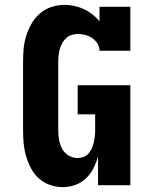

<svg xmlns="http://www.w3.org/2000/svg" viewBox="-20 -763 640 791"><path d="M238 8Q212 8 186 -1Q160 -10 140 -28Q120 -46 107.5 -70Q95 -94 87.5 -119.5Q80 -145 77.5 -172Q75 -199 75 -226V-509Q75 -536 77.5 -563.5Q80 -591 88.5 -617Q97 -643 110.5 -666.5Q124 -690 145 -708Q166 -726 192.5 -734.5Q219 -743 246 -743Q266 -743 286.5 -738.5Q307 -734 325.5 -725.5Q344 -717 360.5 -704Q377 -691 390 -675V-735H517V-554H390Q390 -570 381.5 -583.5Q373 -597 360 -606Q347 -615 331.5 -619Q316 -623 301 -623Q288 -623 275 -619Q262 -615 252.5 -606Q243 -597 236.5 -585.5Q230 -574 226.5 -561.5Q223 -549 221.5 -535.5Q220 -522 220 -509V-226Q220 -206 223.5 -186.5Q227 -167 236 -150Q245 -133 262.5 -122.5Q280 -112 299 -112Q312 -112 324 -116.5Q336 -121 344.5 -130.5Q353 -140 358 -151.5Q363 -163 366 -175.5Q369 -188 370.5 -200.5Q372 -213 372 -226V-292H300V-412H517V0H384V-119Q377 -94 365 -70Q353 -46 334 -28Q315 -10 290 -1Q265 8 238 8Z"/></svg>

Font: Iosevka Etoile Heavy
Style: Regular
Weight: 900
Designer: Belleve Invis
Foundry: Belleve Invis
Version: Version 22.1.2; ttfautohint (v1.8.4)